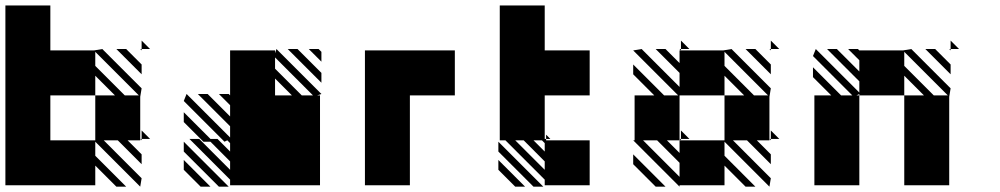

<svg xmlns="http://www.w3.org/2000/svg" viewBox="-20 -687 3707 712"><path d="M505.2 -500 500 -505.2H505.2ZM505.2 -411.5 411.5 -505.2H447.9L505.2 -447.9ZM0 -666.7H166.7V-500H328.1L359.4 -505.2L505.2 -359.4L500 -328.1V-171.9H505.2V-166.7L500 -171.9V-166.7H453.1L505.2 -114.6V-78.1L416.7 -166.7H364.6L505.2 -26L500 5.2L333.3 -161.5V-109.4L447.9 5.2H411.5L333.3 -72.9V0H0ZM505.2 -171.9H536.5L505.2 -203.1ZM505.2 -505.2H536.5L505.2 -536.5ZM328.1 -166.7H333.3V-333.3H406.2L333.3 -406.2V-333.3H166.7V-166.7ZM442.7 -333.3H494.8L333.3 -494.8V-442.7Z M791.7 5.2 661.5 -125V-161.5L828.1 5.2ZM724 5.2 661.5 -57.3V-93.8L760.4 5.2ZM812.5 -161.5 661.5 -312.5 671.9 -338.5 833.3 -177.1V-218.8L713.5 -338.5H750L833.3 -255.2V-296.9L791.7 -338.5H828.1L833.3 -333.3V-500H1000V-489.6L1005.2 -505.2L1171.9 -338.5L1156.2 -333.3H1166.7V0H833.3V-20.8L682.3 -171.9H718.8L833.3 -57.3V-88.5L760.4 -161.5H734.4L661.5 -234.4V-270.8L760.4 -171.9H786.5L833.3 -125V-156.2L822.9 -166.7ZM1171.9 -458.3 1125 -505.2H1161.5L1171.9 -494.8ZM1171.9 -380.2 1046.9 -505.2H1083.3L1171.9 -416.7ZM1062.5 -333.3 1000 -395.8V-333.3ZM1099 -333.3H1140.6L1000 -474V-432.3Z M1333.3 0V-500H1666.7V-333.3H1500V0Z M1958.3 5.2 1828.1 -125V-161.5L1994.8 5.2ZM1890.6 5.2 1828.1 -57.3V-93.8L1927.1 5.2ZM1833.3 -666.7H2000V-500H2166.7V-333.3H2000V-171.9H2005.2V-166.7H2166.7V0H2000V-20.8L1854.2 -166.7H1833.3ZM2005.2 -171.9H2020.8L2005.2 -187.5ZM2000 -57.3V-88.5L1921.9 -166.7H1890.6ZM2000 -125V-156.2L1989.6 -166.7H1958.3Z M2500 5.2 2328.1 -166.7H2333.3V-333.3H2406.2L2328.1 -411.5V-447.9L2442.7 -333.3H2494.8L2328.1 -500L2359.4 -505.2L2500 -364.6V-416.7L2411.5 -505.2H2447.9L2500 -453.1V-500H2505.2L2500 -505.2H2505.2V-500H2661.5L2692.7 -505.2L2838.5 -359.4L2833.3 -328.1V-171.9H2838.5V-166.7L2833.3 -171.9V-166.7H2786.5L2838.5 -114.6V-78.1L2750 -166.7H2697.9L2838.5 -26L2833.3 5.2L2666.7 -161.5V-109.4L2781.2 5.2H2744.8L2666.7 -72.9V0H2500ZM2411.5 5.2 2328.1 -78.1V-114.6L2447.9 5.2ZM2838.5 -500 2833.3 -505.2H2838.5ZM2838.5 -411.5 2744.8 -505.2H2781.2L2838.5 -447.9ZM2838.5 -171.9H2869.8L2838.5 -203.1ZM2505.2 -171.9V-166.7L2500 -171.9ZM2505.2 -171.9H2536.5L2505.2 -203.1ZM2838.5 -505.2H2869.8L2838.5 -536.5ZM2505.2 -505.2H2536.5L2505.2 -536.5ZM2500 -31.2V-83.3L2416.7 -166.7H2364.6ZM2500 -119.8V-166.7H2661.5H2666.7V-333.3H2739.6L2666.7 -406.2V-333.3H2500V-328.1V-166.7H2453.1ZM2776 -333.3H2828.1L2666.7 -494.8V-442.7Z M3505.2 -500 3500 -505.2H3505.2ZM3505.2 -411.5 3411.5 -505.2H3447.9L3505.2 -447.9ZM3505.2 -505.2H3536.5L3505.2 -536.5ZM3333.3 0V-333.3H3406.2L3333.3 -406.2V-333.3H3166.7V0H3000V-333.3H3062.5L2994.8 -401V-437.5L3099 -333.3H3140.6L2994.8 -479.2L3005.2 -505.2L3166.7 -343.8V-385.4L3046.9 -505.2H3083.3L3166.7 -421.9V-463.5L3125 -505.2H3161.5L3166.7 -500H3328.1L3359.4 -505.2L3505.2 -359.4L3500 -328.1V0ZM3442.7 -333.3H3494.8L3333.3 -494.8V-442.7ZM3156.2 -333.3H3166.7V-338.5Z"/></svg>

Font: 0xA000-Monochrome
Style: Monochrome
Weight: 400
Version: Version 0.1